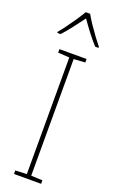

<svg xmlns="http://www.w3.org/2000/svg" viewBox="-180 -990 620 1032"><g transform="rotate(20 130.0 -474.5)"><path d="M208 0H53V-20L118 -23V-690L53 -694V-714H208V-694L143 -690V-23L208 -20ZM143 -949Q155 -927 174.5 -898Q194 -869 214 -842Q234 -815 248 -798V-792H229Q204 -819 177.5 -854Q151 -889 131 -918Q110 -890 83 -854.5Q56 -819 31 -792H12V-798Q28 -817 48 -844.5Q68 -872 87 -900Q106 -928 118 -949Z"/></g></svg>

Font: Noto Sans Gurmukhi UI SemiCondensed Thin
Style: Regular
Weight: 100
Width: 4
Designer: Jelle Bosma - Monotype Design Team
Foundry: Monotype Imaging Inc.
Version: Version 2.004; ttfautohint (v1.8.4.7-5d5b)